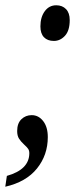

<svg xmlns="http://www.w3.org/2000/svg" viewBox="-33 -561 297 727"><path d="M120 -461Q120 -496 136.5 -518.5Q153 -541 180 -541Q203 -541 217 -526.5Q231 -512 231 -485Q231 -445 213 -425.5Q195 -406 171 -406Q147 -406 133.5 -420Q120 -434 120 -461ZM-7 105Q78 81 78 19Q78 9 73.5 2.5Q69 -4 58 -14Q46 -25 39 -36Q32 -47 32 -65Q32 -94 48 -109.5Q64 -125 87 -125Q113 -125 130.5 -102.5Q148 -80 148 -42Q148 26 107 77Q66 128 -13 146Z"/></svg>

Font: Noto Serif Cond
Style: Italic
Weight: 400
Width: 3
Italic angle: -12°
Designer: Monotype Design Team
Foundry: Monotype Imaging Inc.
Version: Version 1.001